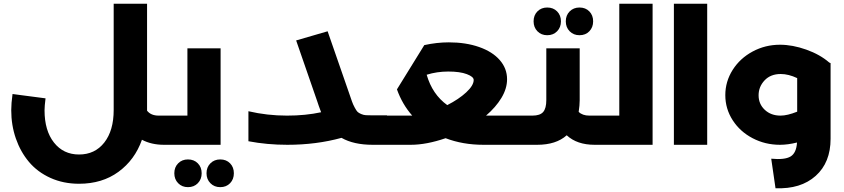

<svg xmlns="http://www.w3.org/2000/svg" viewBox="-20 -773 4508 1025"><path d="M874 -155.8Q894 -155.8 894 -79.1Q894 0 874 0H855Q788.6 0 737.8 -26.9Q699.7 80.6 612.5 144.3Q525.4 208 401.9 208Q318.4 208 249.3 176.8Q180.2 145.5 134.8 91.6Q89.4 37.6 64.7 -33.4Q40 -104.5 40 -185.1Q40 -220.7 46.9 -271L223.1 -248Q217.8 -206.1 217.8 -184.1Q217.8 -75.7 268.1 -12Q318.4 51.8 401.9 51.8Q486.8 51.8 536.9 -12.2Q586.9 -76.2 586.9 -186V-752.9H765.1V-188V-182.1Q785.6 -155.8 827.1 -155.8Z M1157.7 -515.1V0H873.5Q853.5 0 853.5 -79.1Q853.5 -155.8 873.5 -155.8H980.5V-515.1ZM983.4 78.1Q1015.6 78.1 1036.1 98.9Q1056.6 119.6 1056.6 151.9Q1056.6 184.1 1036.1 205.1Q1015.6 226.1 983.4 226.1Q951.7 226.1 931.2 205.1Q910.6 184.1 910.6 151.9Q910.6 119.6 931.2 98.9Q951.7 78.1 983.4 78.1ZM1155.8 78.1Q1188 78.1 1208.3 98.9Q1228.5 119.6 1228.5 151.9Q1228.5 184.1 1208.3 205.1Q1188 226.1 1155.8 226.1Q1124 226.1 1103.3 205.1Q1082.5 184.1 1082.5 151.9Q1082.5 119.6 1103.3 98.9Q1124 78.1 1155.8 78.1Z M2045.9 -155.8Q2065.9 -155.8 2065.9 -79.1Q2065.9 0 2045.9 0H1969.2Q1868.2 0 1803.2 -37.1Q1668.5 0 1514.2 0Q1405.8 0 1306.2 -19V-179.2Q1406.2 -155.8 1512.2 -155.8Q1611.3 -155.8 1694.3 -173.8Q1679.7 -212.4 1674.3 -230L1561 -557.1L1729 -606L1842.3 -279.8Q1853.5 -247.1 1859.1 -231.2Q1864.7 -215.3 1873.8 -198.5Q1882.8 -181.6 1888.9 -175.8Q1895 -169.9 1908 -164.3Q1920.9 -158.7 1933.6 -158Q1946.3 -157.2 1969.2 -157.2H2045.9Z M2771 -155.8Q2791 -155.8 2791 -79.1Q2791 0 2771 0H2561Q2450.7 0 2358.9 -35.2Q2256.3 0 2172.9 0H2045.9Q2025.9 0 2025.9 -79.1Q2025.9 -155.8 2045.9 -155.8H2172.9H2180.7Q2127.4 -216.3 2099.1 -295.9L2245.1 -532.2Q2312 -546.9 2376 -546.9Q2466.8 -546.9 2537.8 -522Q2608.9 -497.1 2647.9 -452.4Q2687 -407.7 2687 -350.1Q2687 -300.3 2657 -250.5Q2627 -200.7 2574.7 -155.8ZM2257.8 -374Q2288.1 -269 2367.7 -211.9Q2429.2 -243.2 2469 -280Q2508.8 -316.9 2508.8 -346.2Q2508.8 -363.3 2472.2 -377.2Q2435.5 -391.1 2373 -391.1Q2312.5 -391.1 2257.8 -374Z M2901.4 -585Q2869.6 -585 2849.1 -606Q2828.6 -627 2828.6 -659.2Q2828.6 -691.4 2849.1 -712.2Q2869.6 -732.9 2901.4 -732.9Q2933.6 -732.9 2954.1 -712.2Q2974.6 -691.4 2974.6 -659.2Q2974.6 -627 2954.1 -606Q2933.6 -585 2901.4 -585ZM3073.7 -585Q3042 -585 3021.2 -606Q3000.5 -627 3000.5 -659.2Q3000.5 -691.4 3021.2 -712.2Q3042 -732.9 3073.7 -732.9Q3106 -732.9 3126.2 -712.2Q3146.5 -691.4 3146.5 -659.2Q3146.5 -627 3126.2 -606Q3106 -585 3073.7 -585ZM3206.5 -155.8Q3226.6 -155.8 3226.6 -79.1Q3226.6 0 3206.5 0H3154.3Q3060.5 0 3005.4 -50.8Q2948.7 0 2847.7 0H2770.5Q2750.5 0 2750.5 -79.1Q2750.5 -155.8 2770.5 -155.8H2822.3Q2862.8 -155.8 2879.6 -175Q2896.5 -194.3 2896.5 -238.8V-515.1H3074.7V-237.8Q3074.7 -210.9 3069.3 -175.8Q3089.4 -155.8 3126.5 -155.8Z M3286.1 -752.9H3463.9V0H3206.1Q3186 0 3186 -79.1Q3186 -155.8 3206.1 -155.8H3286.1Z M3577.6 0V-752.9H3755.4V0Z M4407.2 -439 4414.1 -436V-32.2Q4414.1 94.7 4334.5 166Q4254.9 237.3 4120.1 231.9L4097.2 74.2Q4169.4 81.1 4200.4 62.5Q4231.4 43.9 4234.9 -12.2Q4186 0 4144 0Q4064.9 0 3997.8 -35.2Q3930.7 -70.3 3891.4 -131.3Q3852.1 -192.4 3852.1 -265.1Q3852.1 -337.9 3891.4 -399.9Q3930.7 -461.9 3998 -498Q4065.4 -534.2 4144 -534.2Q4210.9 -534.2 4284.4 -508.1Q4357.9 -481.9 4407.2 -439ZM4029.8 -264.2Q4029.8 -217.8 4062.7 -186.8Q4095.7 -155.8 4147 -155.8Q4183.1 -155.8 4235.8 -176.8V-356Q4189.5 -377.9 4147.9 -377.9Q4093.8 -377.9 4061.8 -344Q4029.8 -310.1 4029.8 -264.2Z"/></svg>

Font: Montserrat-Arabic
Style: Bold
Weight: 700
Designer: Mohamed Gaber
Foundry: Kief Type Foundry
Version: Version 5.008;PS 005.008;hotconv 1.0.88;makeotf.lib2.5.64775